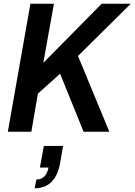

<svg xmlns="http://www.w3.org/2000/svg" viewBox="-20 -706 721 1029"><path d="M22 0 143 -686H269L212 -369L525 -686H681L398 -406L566 0H428L302 -311L183 -204L148 0ZM166 303 175 256Q203 256 219 238Q235 220 240 192H194L215 76H318L302 169Q293 217 273.5 247Q254 277 226.5 290Q199 303 166 303Z"/></svg>

Font: Archivo SemiCondensed SemiBold
Style: Italic
Weight: 600
Width: 4
Italic angle: -10°
Designer: Hector Gatti
Foundry: Omnibus-Type
Version: Version 2.001